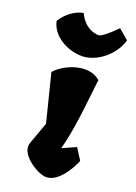

<svg xmlns="http://www.w3.org/2000/svg" viewBox="-210 -896 684 968"><g transform="rotate(20 132.5 -412.0)"><path d="M30.8 -103.5C30.8 -50.8 122.6 9.8 168.5 9.8C232.4 9.8 282.2 -77.1 302.7 -125L264.2 -186L190.9 -153.3L200.2 -191.4C226.6 -299.3 245.1 -515.6 249.5 -539.6C226.6 -559.6 198.7 -567.9 168.9 -567.9C107.9 -567.9 42 -532.7 12.7 -497.1L76.7 -242.7C31.2 -114.7 30.8 -121.6 30.8 -103.5ZM131.3 -625C211.9 -627 295.4 -697.8 316.4 -777.3L262.7 -823.2C197.3 -756.8 177.7 -752.9 173.8 -752.9C146.5 -752.9 96.2 -764.6 64 -832.5C25.4 -826.2 -21 -796.9 -50.8 -748.5C-34.7 -671.9 51.8 -624 131.3 -625Z"/></g></svg>

Font: Fruktur
Style: Regular
Weight: 400
Designer: Viktoriya Grabowska
Foundry: Viktoriya Grabowska
Version: Version 1.002